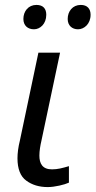

<svg xmlns="http://www.w3.org/2000/svg" viewBox="-20 -750 388 780"><path d="M174 10C203 10 243 0 260 -8V-75C233 -67 214 -62 191 -62C152 -62 140 -86 140 -118C140 -137 144 -160 148 -177L224 -536H136L61 -180C54 -152 51 -127 51 -107C51 -64 63 -33 87 -16C110 1 139 10 174 10ZM297 -631C322 -631 348 -653 348 -690C348 -714 335 -730 308 -730C275 -730 255 -704 255 -673C255 -646 273 -631 297 -631ZM118 -631C143 -631 168 -653 168 -690C168 -714 156 -730 128 -730C95 -730 75 -704 75 -673C75 -646 93 -631 118 -631Z"/></svg>

Font: BC Sans
Style: Italic
Weight: 400
Italic angle: -12°
Designer: Monotype Design Team
Designer: Province of B.C.
Foundry: Monotype Imaging Inc.
Version: Version 2.000;GOOG;noto-source:20170915:90ef993387c0